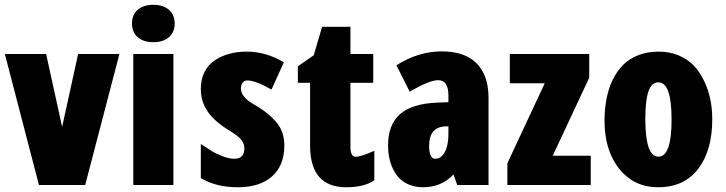

<svg xmlns="http://www.w3.org/2000/svg" viewBox="-25 -768 3015 797"><path d="M232.9 -241.2Q242.2 -285.6 299.3 -543.9H470.7L328.6 0H136.7L-4.9 -543.9H166.5Z M522.9 -670.2Q522.9 -706.5 546.6 -727.3Q570.3 -748 611.6 -748Q652.8 -748 676.5 -727.1Q700.2 -706.1 700.2 -670.2Q700.2 -634.3 676 -613.5Q651.9 -592.8 611.6 -592.8Q571.3 -592.8 547.1 -613.3Q522.9 -633.8 522.9 -670.2ZM694.8 0H528.3V-543.9H694.8Z M989.3 -150.9Q989.3 -169.9 980.5 -181.6Q976.6 -186.5 974.9 -189.5Q973.1 -192.4 967.3 -197.3Q961.4 -202.1 959.7 -203.9Q958 -205.6 950.7 -210.4Q943.4 -215.3 942.1 -216.3Q940.9 -217.3 933.1 -222.2Q865.7 -262.7 837.2 -304.7Q808.6 -346.7 808.6 -398.9Q808.6 -439 824 -469.2Q839.4 -499.5 866.7 -517.6Q920.4 -553.7 999.8 -553.7Q1079.1 -553.7 1153.3 -509.3L1102.1 -396.5Q1034.2 -434.1 1002.4 -434.1Q989.3 -434.1 982.2 -424.8Q975.1 -415.5 975.1 -400.4Q975.1 -385.3 984.4 -372.1Q993.7 -358.9 1004.4 -350.8Q1015.1 -342.8 1024.4 -337.4Q1033.7 -332 1049.1 -322.5Q1064.5 -313 1083.7 -297.9Q1103 -282.7 1120.6 -262.7Q1155.3 -223.1 1155.3 -163.6Q1155.3 -81.5 1104.5 -36.1Q1053.7 9.3 962.6 9.3Q871.6 9.3 808.6 -28.8V-170.4Q838.9 -149.9 855 -140.1Q871.1 -130.4 898.7 -119.6Q926.3 -108.9 947.5 -108.9Q968.8 -108.9 979 -120.1Q989.3 -131.3 989.3 -150.9Z M1429.7 -543.9H1524.4V-424.3H1429.7V-159.2Q1429.7 -117.2 1451.2 -117.2Q1472.7 -117.2 1528.8 -142.1V-19.5Q1486.8 9.3 1412.6 9.3Q1262.2 9.3 1262.2 -163.6V-424.3H1211.4V-492.7L1277.3 -538.6Q1282.7 -558.1 1295.2 -599.6Q1307.6 -641.1 1312 -656.7H1429.7Z M1620.6 -497.1Q1711.9 -554.7 1808.3 -554.7Q1904.8 -554.7 1953.9 -504.6Q2002.9 -454.6 2002.9 -361.8V0H1873L1857.4 -43.9Q1807.6 9.3 1731 9.3Q1693.4 9.3 1664.8 -5.1Q1636.2 -19.5 1619.1 -44.4Q1585.9 -93.8 1585.9 -164.6Q1585.9 -251 1635.7 -294.2Q1685.5 -337.4 1786.6 -341.8L1836.4 -343.8V-372.1Q1836.4 -435.1 1793.5 -435.1Q1756.8 -435.1 1675.8 -387.2ZM1836.4 -211.4V-243.7Q1830.6 -243.2 1819.8 -243.2Q1756.3 -237.8 1756.3 -163.6Q1756.3 -108.9 1781.5 -108.9Q1806.6 -108.9 1821.5 -137Q1836.4 -165 1836.4 -211.4Z M2427.2 -121.6V0H2081.1V-90.3L2236.3 -422.4H2091.3V-543.9H2420.9V-445.3L2269.5 -121.6Z M2898.9 -429.7Q2931.6 -360.8 2931.6 -272.9Q2931.6 -143.6 2873.3 -67.1Q2814.9 9.3 2707 9.3Q2606.9 9.3 2545.7 -66.9Q2484.4 -143.1 2484.4 -267.1Q2484.4 -365.7 2518.1 -436.5Q2535.6 -472.2 2561 -498Q2586.4 -523.9 2624.3 -538.8Q2662.1 -553.7 2708.7 -553.7Q2755.4 -553.7 2793.5 -537.4Q2831.5 -521 2856.7 -493.9Q2881.8 -466.8 2898.9 -429.7ZM2708 -426.3Q2679.7 -426.3 2666.7 -388.7Q2653.8 -351.1 2653.8 -272.9Q2653.8 -117.7 2708.3 -117.7Q2762.7 -117.7 2762.7 -272Q2762.7 -426.3 2708 -426.3Z"/></svg>

Font: Open Sans Hebrew Condensed Extra Bold
Style: Regular
Weight: 800
Width: 3
Foundry: Ascender Corporation, Yanek Iontef
Version: Version 2.001;PS 002.001;hotconv 1.0.70;makeotf.lib2.5.58329